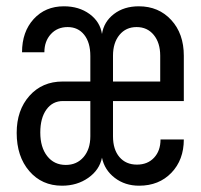

<svg xmlns="http://www.w3.org/2000/svg" viewBox="-20 -580 640 610"><path d="M177 10Q113 10 73 -36.5Q33 -83 33 -158Q33 -230 73.5 -275.5Q114 -321 179 -321H267V-402Q267 -445 247.5 -469.5Q228 -494 195 -494Q162 -494 141.5 -471.5Q121 -449 121 -414H50Q50 -479 87 -519.5Q124 -560 183 -560Q231 -560 264.5 -535.5Q298 -511 304 -472Q310 -511 342 -535.5Q374 -560 421 -560Q484 -560 524 -516.5Q564 -473 564 -403V-259H339V-147Q339 -105 359.5 -81Q380 -57 415 -57Q449 -57 469.5 -79Q490 -101 490 -137H564Q564 -72 524.5 -31Q485 10 422 10Q377 10 344.5 -15Q312 -40 304 -79Q296 -40 260.5 -15Q225 10 177 10ZM339 -321H489V-403Q489 -444 468.5 -469Q448 -494 414 -494Q380 -494 359.5 -469Q339 -444 339 -403ZM189 -56Q224 -56 245.5 -81Q267 -106 267 -147V-259H180Q147 -259 127.5 -232Q108 -205 108 -159Q108 -112 130 -84Q152 -56 189 -56Z"/></svg>

Font: JetBrains Mono NL Light
Style: Regular
Weight: 300
Monospace: yes
Designer: Philipp Nurullin, Konstantin Bulenkov
Foundry: JetBrains
Version: Version 2.305; ttfautohint (v1.8.4.7-5d5b)